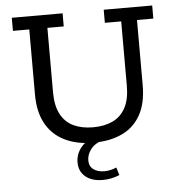

<svg xmlns="http://www.w3.org/2000/svg" viewBox="-54 -634 805 866"><g transform="rotate(-5 349.0 -200.5)"><path d="M349.4 10.4Q274.7 10.4 219.5 -16.6Q164.4 -43.6 134.8 -96.8Q105.3 -150.1 105.3 -229V-523.7H31.3V-583H261.3V-523.7H187.3V-232.1Q187.3 -170.9 207.8 -132.5Q228.4 -94 265.8 -76.4Q303.3 -58.9 353.7 -58.9Q404.8 -58.9 442.4 -76.4Q480.1 -94 500.8 -132.5Q521.5 -170.9 521.5 -232.1V-523.7H447.5V-583H667V-523.7H593V-229Q593 -147 563.4 -94.1Q533.9 -41.1 479.2 -15.4Q424.6 10.4 349.4 10.4ZM376.8 181.6Q327.6 181.6 298.7 157.7Q269.9 133.7 269.9 93Q269.9 53.6 296.3 22.9Q322.8 -7.8 373.8 -24.2L396.2 0Q354.7 14.2 336.8 38.1Q319 62 319 88.2Q319 115.1 338.2 129.1Q357.5 143 386.7 143Q401.5 143 414.5 140Q427.5 137 442.1 131L452.8 166Q434.9 173.6 415.7 177.6Q396.5 181.6 376.8 181.6Z"/></g></svg>

Font: Rokkitt SemiBold
Style: Regular
Weight: 600
Designer: Vernon Adams
Foundry: Vernon Adams
Version: Version 3.103